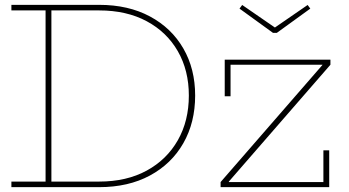

<svg xmlns="http://www.w3.org/2000/svg" viewBox="-20 -772 1440 792"><path d="M302 0V-23H389Q502 -23 585 -68.2Q668 -113.5 713.5 -193.5Q759 -273.5 759 -378Q759 -481.5 713.5 -560.8Q668 -640 585 -684.5Q502 -729 389 -729H303V-752H389Q509.5 -752 598.5 -704.2Q687.5 -656.5 736.2 -572.2Q785 -488 785 -378Q785 -266.5 736.2 -181.2Q687.5 -96 598.5 -48Q509.5 0 389 0ZM27 0V-23H168V-729H27V-752H317V-729H192V-23H317V0ZM890 -21 1310 -504V-513L1343 -505L924 -23V-13ZM1343 -526V-505H931V-375H907V-526ZM1314 -152H1338V0H890V-21H1314ZM1122 -636.5 1260 -736.5 1249 -751.5 1114 -658.5 979 -751.5 968 -736.5 1106 -636.5Z"/></svg>

Font: Hepta Slab ExtraLight
Style: Regular
Weight: 200
Designer: Michael LaGattuta
Foundry: Michael LaGattuta
Version: Version 1.100